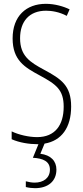

<svg xmlns="http://www.w3.org/2000/svg" viewBox="-20 -744 434 1004"><path d="M275 143C275 98 246 67 191 60L213 7C302 -8 352 -77 352 -187C352 -297 300 -331 209 -380C137 -419 85 -451 85 -544C85 -632 133 -688 221 -688C249 -688 290 -682 329 -661L344 -695C314 -710 267 -724 220 -724C117 -724 46 -660 46 -543C46 -429 109 -392 187 -350C274 -303 313 -275 313 -186C313 -90 268 -27 174 -27C131 -27 78 -39 41 -57V-16C81 2 133 10 175 10C177 10 179 10 181 10L152 81C204 84 241 99 241 143C241 187 207 211 161 211C147 211 129 208 115 204V234C130 238 149 240 163 240C232 240 275 203 275 143Z"/></svg>

Font: Noto Sans Thai ExtCond ExtLt
Style: Regular
Weight: 200
Width: 2
Designer: Monotype Design Team
Foundry: Monotype Imaging Inc.
Version: Version 2.002